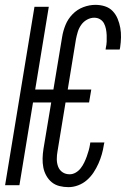

<svg xmlns="http://www.w3.org/2000/svg" viewBox="-20 -763 540 791"><path d="M262 8Q243 8 225 3.5Q207 -1 193.5 -12Q180 -23 171 -39Q162 -55 158.5 -73Q155 -91 155.5 -110.5Q156 -130 159 -149L191 -341H116L60 0H1L122 -735H181L125 -394H200L236 -611Q240 -636 250 -660.5Q260 -685 279 -704.5Q298 -724 323 -733.5Q348 -743 373 -743Q394 -743 412.5 -737Q431 -731 444 -717.5Q457 -704 464.5 -686Q472 -668 475.5 -648.5Q479 -629 478.5 -609Q478 -589 475 -568L473 -559H415L416 -566Q419 -579 419.5 -592Q420 -605 419.5 -618Q419 -631 416.5 -643.5Q414 -656 408.5 -666.5Q403 -677 392.5 -683.5Q382 -690 368 -690Q353 -690 338.5 -682Q324 -674 314.5 -660.5Q305 -647 300.5 -632Q296 -617 293 -602L259 -394H356L347 -341H250L217 -140Q214 -124 214 -107.5Q214 -91 219.5 -76.5Q225 -62 237.5 -53.5Q250 -45 267 -45Q280 -45 292 -52Q304 -59 312.5 -70Q321 -81 327 -93.5Q333 -106 337.5 -118.5Q342 -131 345.5 -143.5Q349 -156 351 -169L352 -176H410L408 -167Q405 -147 399.5 -127.5Q394 -108 385.5 -89Q377 -70 365.5 -52.5Q354 -35 338 -21Q322 -7 302 0.5Q282 8 262 8Z"/></svg>

Font: Iosevka Term Curly Lt Obl
Style: Regular
Weight: 300
Italic angle: -9°
Designer: Belleve Invis
Foundry: Belleve Invis
Version: Version 32.3.0